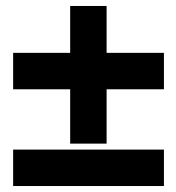

<svg xmlns="http://www.w3.org/2000/svg" viewBox="-20 -623 589 643"><path d="M24 0H529V-122H24ZM24 -324H215V-142H337V-324H529V-446H337V-603H215V-446H24Z"/></svg>

Font: Charger Sport
Style: UltExt
Weight: 1000
Designer: Jasper
Foundry: Cannot Into Space Fonts
Version: Version 1.1